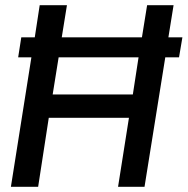

<svg xmlns="http://www.w3.org/2000/svg" viewBox="-20 -720 723 740"><path d="M22 0 101 -499H50L62 -576H114L133 -700H238L218 -576H527L547 -700H649L629 -576H683L670 -499H617L537 0H435L477 -266H168L127 0ZM183 -356H492L514 -499H206Z"/></svg>

Font: Georama Medium
Style: Italic
Weight: 500
Italic angle: -9°
Designer: Jean-Baptiste Levee
Foundry: Production Type
Version: Version 1.000